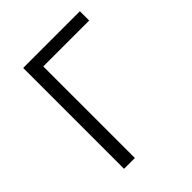

<svg xmlns="http://www.w3.org/2000/svg" viewBox="-158 -624 716 716"><g transform="rotate(-45 200.0 -266.0)"><path d="M381 -532V-483H139V0H82V-532Z"/></g></svg>

Font: Noto Sans Display Light
Style: Regular
Weight: 300
Designer: Monotype Design Team
Foundry: Monotype Imaging Inc.
Version: Version 2.003